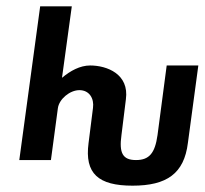

<svg xmlns="http://www.w3.org/2000/svg" viewBox="-20 -506 647 607"><path d="M207 -486H107L41 0H141L163 -164C167 -193 201 -221 231 -221C263 -221 278 -194 274 -165L260 -54C247 43 291 81 399 81C507 81 562 43 574 -54L607 -299H507L478 -79C470 -22 452 0 410 0C368 0 356 -22 364 -79L378 -192C389 -272 318 -299 265 -299C233 -299 202 -282 176 -260Z"/></svg>

Font: Hussar Tani
Style: Kurs
Weight: 700
Foundry: Cannot Into Space Fonts
Version: Version 0.92